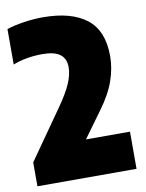

<svg xmlns="http://www.w3.org/2000/svg" viewBox="-85 -810 660 870"><g transform="rotate(-10 245.5 -375.0)"><path d="M472 -171V0H16V-110L176 -338Q214.5 -393 231.8 -433.2Q249 -473.5 249 -507Q249 -546.5 223.2 -566.2Q197.5 -586 141 -586Q106 -586 70.8 -580Q35.5 -574 6 -562V-725Q37 -736 84 -743Q131 -750 172 -750Q303 -750 373 -695.8Q443 -641.5 443 -524Q443 -469 423.2 -411.8Q403.5 -354.5 356 -290L269.5 -171Z"/></g></svg>

Font: Encode Sans Condensed Black
Style: Regular
Weight: 900
Width: 3
Designer: Multiple Designers
Foundry: Impallari Type
Version: Version 2.000